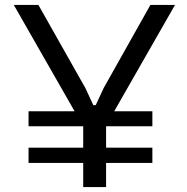

<svg xmlns="http://www.w3.org/2000/svg" viewBox="-20 -760 759 780"><path d="M96 -308H283L36 -740H136L327 -402L359 -333H369L401 -402L591 -740H691L444 -308H599V-247H411V-160H599V-98H411V0H318V-98H96V-160H318V-247H96Z"/></svg>

Font: Encode Sans Wide
Style: Regular
Weight: 400
Designer: Pablo Impallari, Andres Torresi
Foundry: Pablo Impallari, Andres Torresi
Version: Version 1.000; ttfautohint (v1.00) -l 8 -r 50 -G 200 -x 14 -